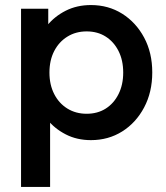

<svg xmlns="http://www.w3.org/2000/svg" viewBox="-20 -540 659 760"><path d="M340 14.7Q284.3 14.7 240 -8.2Q195.7 -31 166.3 -68Q137 -105 124.7 -147.3V-359.3Q137 -402 166.3 -438.5Q195.7 -475 240 -497.5Q284.3 -520 340 -520Q409 -520 463.7 -485.7Q518.3 -451.3 550.5 -391.3Q582.7 -331.3 582.7 -253.3Q582.7 -175.3 550.5 -114.7Q518.3 -54 463.7 -19.7Q409 14.7 340 14.7ZM63.3 200V-505.3H171V-349L147 -252.7L178.3 -156.3V200ZM323 -89.7Q366.3 -89.7 398.7 -110.3Q431 -131 449.3 -167.8Q467.7 -204.7 467.7 -252.7Q467.7 -301.3 449.3 -337.8Q431 -374.3 398.7 -395Q366.3 -415.7 323 -415.7Q280 -415.7 246.7 -395Q213.3 -374.3 194.5 -337.8Q175.7 -301.3 175.7 -252.7Q175.7 -204.7 194.5 -167.8Q213.3 -131 246.7 -110.3Q280 -89.7 323 -89.7Z"/></svg>

Font: Fustat
Style: Regular
Weight: 400
Designer: Mohamed Gaber, Khaled Hosny, Laura Garcia Mut
Foundry: Kief Type Foundry, Alif Type Foundry, Hard Type Foundry
Version: Version 1.007